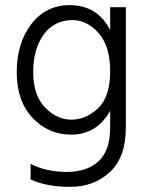

<svg xmlns="http://www.w3.org/2000/svg" viewBox="-20 -535 579 746"><path d="M262 -457Q191 -457 150 -401Q109 -345 109 -255Q109 -165 155 -117.5Q201 -70 257.5 -70Q314 -70 361 -114.5Q408 -159 408 -257.5Q408 -356 363 -406.5Q318 -457 262 -457ZM469 -39Q469 76 407 133.5Q345 191 252.5 191Q160 191 99 162V102Q161 133 239.5 133Q318 133 363 91.5Q408 50 408 -39V-105Q357 -12 256 -12Q168 -12 106.5 -77Q45 -142 45 -254.5Q45 -367 101.5 -441Q158 -515 250 -515Q359 -515 408 -418V-507H469Z"/></svg>

Font: Hind Colombo Light
Style: Regular
Weight: 300
Designer: Jyotish Sonowal, Aditi Pimprikar
Foundry: Indian Type Foundry
Version: Version 1.000;PS 1.0;hotconv 1.0.86;makeotf.lib2.5.63406; tt